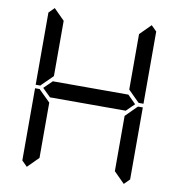

<svg xmlns="http://www.w3.org/2000/svg" viewBox="-96 -1042 1008 1084"><g transform="rotate(10 408.0 -500.0)"><path d="M130 -45 99 -76V-490H126L130 -485L192 -424V-107ZM130 -515 126 -510H99V-924L130 -955L192 -893V-576ZM671 -499 624 -453V-454H192V-453L144 -500L192 -547V-546H624ZM685 -485 690 -489H717V-76L686 -45L624 -107V-424ZM686 -955 717 -924V-510H690L685 -514L624 -575V-893Z"/></g></svg>

Font: DSEG7 Classic
Style: Regular
Weight: 400
Designer: Keshikan(Twitter:@keshinomi_88pro)
Version: Version 0.46